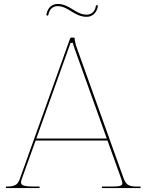

<svg xmlns="http://www.w3.org/2000/svg" viewBox="-20 -950 740 970"><path d="M470.5 -924C466 -925 464.5 -921 464.5 -920C459 -888 439 -876 418 -876C362 -876 333 -930 271 -930C243 -930 220.5 -911 214.5 -877C213.5 -872.5 217.5 -871 218.5 -871C219.5 -871 223.5 -871 224.5 -875.5C230 -905.5 248.5 -919 271 -919C326 -919 354.5 -865 418 -865C444 -865 468 -882 474.5 -918C474.5 -919 475 -923 470.5 -924ZM163.5 -250 336.5 -733.5H348C348.5 -731 349.5 -725 358.5 -700L519.5 -250ZM10 0H180V-7.5H159.5C108 -7.5 86 -11 86 -29C86 -32.5 87 -36.5 88.5 -41.5L160 -240H523L592.5 -47C596 -37.5 598 -30 598 -24.5C598 -11 585.5 -7.5 545 -7.5H495V0H690V-7.5H670C630.5 -7.5 616 -17.5 604.5 -49L370 -703C360 -730.5 357.5 -745 357.5 -755C357.5 -757 356 -760 352.5 -760H339C337.5 -760 335.5 -759 334.5 -756.5L79.5 -44.5C70 -17.5 55.5 -7.5 12.5 -7.5H10Z"/></svg>

Font: ZnikomitSC
Style: Regular
Weight: 100
Designer: gluk
Foundry: gluk
Version: Version 0.55